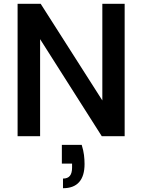

<svg xmlns="http://www.w3.org/2000/svg" viewBox="-20 -720 753 1015"><path d="M412 46Q421 75 424 99.5Q427 124 427 147Q427 210 398.5 242.5Q370 275 313 275V224Q338 224 349.5 209.5Q361 195 361 166V145H307V46ZM639 -700V0H518L192 -513V0H73V-700H195L521 -189V-700Z"/></svg>

Font: Albert Sans SemiBold
Style: Regular
Weight: 600
Designer: Andreas Rasmussen
Foundry: a.Foundry
Version: Version 1.025